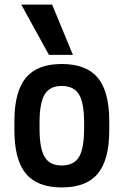

<svg xmlns="http://www.w3.org/2000/svg" viewBox="-20 -810 540 840"><path d="M250 10Q143 10 93 -50.5Q43 -111 43 -240V-280Q43 -409 93 -469.5Q143 -530 250 -530Q358 -530 408 -469.5Q458 -409 458 -280V-240Q458 -111 408 -50.5Q358 10 250 10ZM250 -86Q303 -86 325.5 -123Q348 -160 348 -248V-273Q348 -360 325.5 -397Q303 -434 250 -434Q198 -434 175.5 -397Q153 -360 153 -273V-248Q153 -160 175.5 -123Q198 -86 250 -86ZM194 -570 73 -790H208L299 -570Z"/></svg>

Font: M PLUS 1 Code Medium
Style: Regular
Weight: 500
Designer: Coji Morishita
Foundry: UNDERFOREST DESIGN
Version: Version 1.002